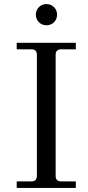

<svg xmlns="http://www.w3.org/2000/svg" viewBox="-20 -922 434 942"><path d="M208 -798Q186 -798 171 -813Q156 -828 156 -850Q156 -872 171 -887Q186 -902 208 -902Q230 -902 245 -887Q260 -872 260 -850Q260 -828 245 -813Q230 -798 208 -798ZM62 0V-32H134Q161 -32 161 -59V-653Q161 -680 134 -680H62V-712H352V-680H280Q253 -680 253 -653V-59Q253 -32 280 -32H352V0Z"/></svg>

Font: Old Standard TT
Style: Regular
Weight: 400
Designer: Alexey Kryukov <alexios@thessalonica.org.ru>
Version: Version 1.0